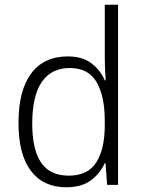

<svg xmlns="http://www.w3.org/2000/svg" viewBox="-20 -780 603 810"><path d="M259 10Q163 10 110.5 -59Q58 -128 58 -262Q58 -398 111.5 -470Q165 -542 266 -542Q329 -542 367 -512Q405 -482 422 -441H426Q422 -492 422 -541V-760H478V0H432L425 -92H422Q403 -49 364 -19.5Q325 10 259 10ZM270 -39Q351 -39 386.5 -95.5Q422 -152 422 -251V-271Q422 -374 387.5 -433.5Q353 -493 274 -493Q197 -493 156.5 -434.5Q116 -376 116 -258Q116 -149 153.5 -94Q191 -39 270 -39Z"/></svg>

Font: Noto Sans Mono SemiCondensed Light
Style: Regular
Weight: 300
Width: 4
Designer: Monotype Design Team
Foundry: Monotype Imaging Inc.
Version: Version 2.014; ttfautohint (v1.8.4.7-5d5b)